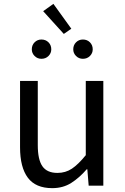

<svg xmlns="http://www.w3.org/2000/svg" viewBox="-20 -963 647 996"><path d="M251 13Q165 13 124.5 -41Q84 -95 84 -199V-543H176V-210Q176 -135 200 -100.5Q224 -66 278 -66Q320 -66 353 -88Q386 -110 425 -158V-543H516V0H440L433 -85H430Q392 -41 349.5 -14Q307 13 251 13ZM195 -658Q174 -658 159.5 -672.5Q145 -687 145 -707Q145 -729 159.5 -743.5Q174 -758 195 -758Q217 -758 231.5 -743.5Q246 -729 246 -707Q246 -687 231.5 -672.5Q217 -658 195 -658ZM311 -787 204 -905 257 -943 350 -814ZM410 -658Q389 -658 374.5 -672.5Q360 -687 360 -707Q360 -729 374.5 -743.5Q389 -758 410 -758Q432 -758 446.5 -743.5Q461 -729 461 -707Q461 -687 446.5 -672.5Q432 -658 410 -658Z"/></svg>

Font: Noto Sans TC
Style: Regular
Weight: 400
Designer: Ryoko NISHIZUKA  (kana, bopomofo & ideographs); Paul D. Hunt (Latin, Greek & Cyrillic); Sandoll Communications , Soo-you
Foundry: Adobe
Version: Version 2.004-H2;hotconv 1.0.118;makeotfexe 2.5.65603